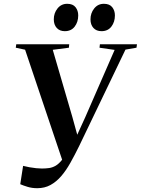

<svg xmlns="http://www.w3.org/2000/svg" viewBox="-20 -976 740 1010"><path d="M176 14Q148.5 14 125.5 7Q102.5 0 86.5 -7L101.5 -103.5Q117 -99.5 135 -96.2Q153 -93 170.2 -91.2Q187.5 -89.5 200.5 -89.5Q220.5 -89.5 238.2 -92Q256 -94.5 272.8 -104.2Q289.5 -114 306.5 -135.2Q323.5 -156.5 341.5 -195L316 -108.5L112 -714.5L63 -725L65.5 -743H344L342.5 -725L257.5 -714L360.5 -361L395.5 -234L360.5 -210.5L428.5 -359.5L583 -713.5L503.5 -725L505.5 -743H700.5L698 -725L640 -715L396 -207Q373 -160 350.2 -119.5Q327.5 -79 301.8 -49.2Q276 -19.5 245.5 -2.8Q215 14 176 14ZM321 -812Q294 -812 278.5 -829Q263 -846 263 -874.5Q263 -907 282.5 -931.5Q302 -956 333.5 -956Q363.5 -956 377.5 -938Q391.5 -920 391.5 -895Q391.5 -860.5 373 -836.2Q354.5 -812 321 -812ZM514 -812Q487 -812 471.5 -829Q456 -846 456 -874.5Q456 -907 475.5 -931.5Q495 -956 526.5 -956Q556.5 -956 570.5 -938Q584.5 -920 584.5 -895Q584.5 -860.5 566 -836.2Q547.5 -812 514 -812Z"/></svg>

Font: Merriweather 144pt SemiBold
Style: Italic
Weight: 600
Italic angle: -7.8°
Version: Version 2.101